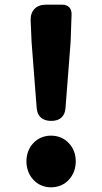

<svg xmlns="http://www.w3.org/2000/svg" viewBox="-20 -787 437 821"><path d="M128 -439 137 -324C140 -288 163 -270 199 -270C235 -270 257 -288 260 -324L282 -608L286 -725C287 -751 272 -767 246 -767H198H175C135 -767 110 -741 111 -701L115 -608ZM274 -175C256 -195 229 -207 198 -207C137 -207 93 -159 93 -97C93 -35 137 14 198 14C229 14 256 2 274 -18C293 -38 304 -66 304 -97C304 -128 293 -156 274 -175Z"/></svg>

Font: GenSenRounded2 TW H
Style: Regular
Weight: 900
Version: Version 2.100;PS 2.1;hotconv 16.6.51;makeotf.lib2.5.65220 DE